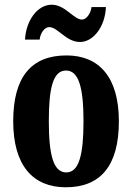

<svg xmlns="http://www.w3.org/2000/svg" viewBox="-20 -784 560 814"><path d="M319 -606C377 -606 426 -673 429 -754H368C365 -727 346 -701 328 -701C292 -701 257 -764 199 -764C139 -764 90 -697 86 -616H148C151 -643 168 -669 189 -669C225 -669 260 -606 319 -606ZM259 10C407 10 484 -82 484 -270C484 -458 399 -549 262 -549C113 -549 36 -458 36 -270C36 -82 120 10 259 10ZM261 -53C206 -53 187 -128 187 -270C187 -412 205 -485 260 -485C314 -485 334 -412 334 -270C334 -128 315 -53 261 -53Z"/></svg>

Font: Noto Serif Georgian ExtraCondensed ExtraBold
Style: Regular
Weight: 800
Width: 2
Designer: Monotype Design Team, Akaki Razmadze
Foundry: Google LLC
Version: Version 2.003